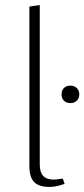

<svg xmlns="http://www.w3.org/2000/svg" viewBox="-20 -734 333 758"><path d="M96 -78V-708L137 -714V-85Q137 -54 150.5 -39.5Q164 -25 192 -25Q200 -25 228 -29L235 -8Q201 4 176 4Q134 4 115 -15Q96 -34 96 -78ZM223 -361Q223 -377 232.5 -386.5Q242 -396 258 -396Q273 -396 283 -386.5Q293 -377 293 -361Q293 -346 283 -336.5Q273 -327 258 -327Q242 -327 232.5 -336.5Q223 -346 223 -361Z"/></svg>

Font: Ysabeau Infant Light
Style: Regular
Weight: 300
Designer: Christian Thalmann (Catharsis Fonts)
Version: Version 0.003